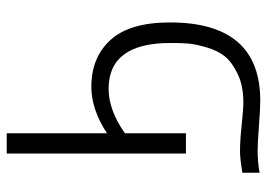

<svg xmlns="http://www.w3.org/2000/svg" viewBox="-130 -422 786 565"><g transform="rotate(-90 262.5 -140.0)"><path d="M36.1 180.7Q77.1 173.8 99.6 173.8Q131.8 173.8 177.2 178.7Q222.7 183.6 243.2 183.6Q292 183.6 326.7 167Q361.3 150.4 378.4 129.4Q395.5 108.4 405.3 74.7Q415 41 416.5 19.5Q418 -2 418 -31.2Q418 -212.9 283.2 -212.9Q220.7 -212.9 152.3 -165V14.6H92.8V-512.7H152.3V-217.8Q222.7 -263.7 289.1 -263.7Q376 -263.7 427.2 -207Q478.5 -150.4 478.5 -32.2Q478.5 233.4 248 233.4Q224.6 233.4 174.3 229.5Q124 225.6 100.6 225.6Q68.4 225.6 36.1 231.4Z"/></g></svg>

Font: Gothic A1 Light
Style: Regular
Weight: 300
Version: Version 2.50